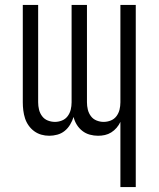

<svg xmlns="http://www.w3.org/2000/svg" viewBox="-20 -540 640 775"><path d="M466 215V-48Q460 -35 450.5 -24Q441 -13 429 -5.5Q417 2 403.5 5Q390 8 376 8Q359 8 342.5 3.5Q326 -1 312.5 -11.5Q299 -22 290 -36.5Q281 -51 277 -68Q272 -52 263 -37Q254 -22 241 -11.5Q228 -1 211.5 3.5Q195 8 179 8Q162 8 146.5 3.5Q131 -1 118 -10.5Q105 -20 95.5 -33.5Q86 -47 81 -62.5Q76 -78 74 -94.5Q72 -111 72 -127V-520H134V-127Q134 -112 137.5 -97.5Q141 -83 150 -71Q159 -59 173 -53.5Q187 -48 202 -48Q216 -48 230 -53.5Q244 -59 253 -71Q262 -83 265.5 -97.5Q269 -112 269 -127V-520H331V-127Q331 -112 334.5 -97.5Q338 -83 347 -71Q356 -59 370 -53.5Q384 -48 398 -48Q413 -48 427 -53.5Q441 -59 450 -71Q459 -83 462.5 -97.5Q466 -112 466 -127V-520H528V215Z"/></svg>

Font: Iosevka Light Extended
Style: Regular
Weight: 300
Width: 7
Monospace: yes
Designer: Belleve Invis
Foundry: Belleve Invis
Version: Version 32.5.0; ttfautohint (v1.8.4)